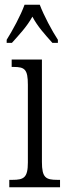

<svg xmlns="http://www.w3.org/2000/svg" viewBox="-20 -786 281 806"><path d="M8 -619V-606H30C62 -642 92 -673 116 -716C139 -673 168 -642 200 -606H223V-619C198 -657 164 -721 147 -766H83C67 -721 32 -657 8 -619ZM19 0H232V-31H221C172 -31 156 -40 156 -106V-536H29V-505H37C84 -505 97 -495 97 -430V-104C97 -40 80 -31 32 -31H19Z"/></svg>

Font: Noto Serif Armenian ExtraCondensed Light
Style: Regular
Weight: 300
Width: 2
Designer: Monotype Design Team
Foundry: Monotype Imaging Inc.
Version: Version 2.008